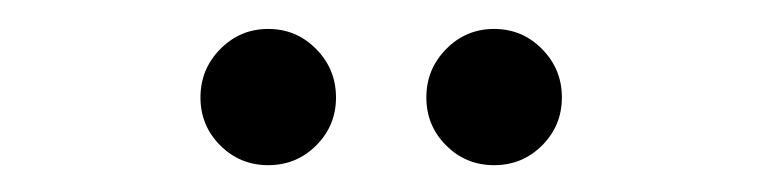

<svg xmlns="http://www.w3.org/2000/svg" viewBox="-20 -962 540 136"><path d="M330 -845Q310 -845 296 -859Q282 -873 282 -893Q282 -913 296 -927.2Q310 -941.5 330 -941.5Q350 -941.5 364 -927.2Q378 -913 378 -893Q378 -873 364 -859Q350 -845 330 -845ZM170 -845Q150 -845 136 -859Q122 -873 122 -893Q122 -913 136 -927.2Q150 -941.5 170 -941.5Q190 -941.5 204 -927.2Q218 -913 218 -893Q218 -873 204 -859Q190 -845 170 -845Z"/></svg>

Font: Bodoni Moda
Style: Regular
Weight: 400
Designer: Owen Earl
Foundry: indestructible type
Version: Version 2.005